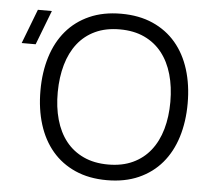

<svg xmlns="http://www.w3.org/2000/svg" viewBox="-53 -791 926 862"><g transform="rotate(5 410.0 -360.0)"><path d="M459 15Q378.5 15 316.5 -12.5Q254.5 -40 212.5 -89.5Q170.5 -139 149 -208Q127.5 -277 127.5 -360Q127.5 -443 149 -512Q170.5 -581 212.5 -630.5Q254.5 -680 316.5 -707.5Q378.5 -735 459 -735Q540 -735 602 -707.5Q664 -680 706 -630.5Q748 -581 769.5 -512Q791 -443 791 -360Q791 -277 769.5 -208Q748 -139 706 -89.5Q664 -40 602 -12.5Q540 15 459 15ZM459 -55.5Q522.5 -55.5 570 -77.8Q617.5 -100 649.2 -140.2Q681 -180.5 697 -236.5Q713 -292.5 713 -360Q713 -427.5 697 -483.5Q681 -539.5 649.2 -579.8Q617.5 -620 570 -642.2Q522.5 -664.5 459 -664.5Q395.5 -664.5 348.2 -642.2Q301 -620 269.5 -579.8Q238 -539.5 222 -483.5Q206 -427.5 205.5 -360Q205 -292.5 220.8 -236.5Q236.5 -180.5 268.2 -140.2Q300 -100 347.8 -77.8Q395.5 -55.5 459 -55.5ZM88 -565H25L84.5 -720H147.5Z"/></g></svg>

Font: Vela Sans
Style: Regular
Weight: 400
Designer: Principal design: Mikhail Sharanda - project Manrope.
Design modification: Ravid Balaliev
Foundry: Mikhail Sharanda
Version: Version 1.001